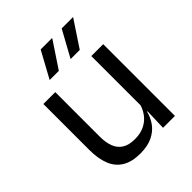

<svg xmlns="http://www.w3.org/2000/svg" viewBox="-196 -798 924 924"><g transform="rotate(-45 266.5 -336.0)"><path d="M140.7 -488.2V-184.5Q140.7 -145.8 151.4 -117Q162.1 -88.3 186.6 -72.6Q211.2 -56.8 252.5 -56.8Q291.5 -56.8 319.6 -71.3Q347.7 -85.7 365.4 -110.7Q383.1 -135.6 389.6 -166.8L404.1 -109.3H386.5Q378.8 -76.7 358.8 -49.2Q338.8 -21.8 305.1 -5.6Q271.4 10.7 222.1 10.7Q164.4 10.7 128.6 -11.2Q92.8 -33 76.3 -74.7Q59.8 -116.3 59.8 -175.7V-488.2ZM467 -488.2V0H386.1L389.7 -117.2L386.1 -121.9V-488.2ZM379.3 -683.1H456.5V-682.4L367.7 -548.4H305.6V-548.8ZM236.3 -683.1H313.5V-681.2L225.2 -548.4H163V-548.8Z"/></g></svg>

Font: Anek Latin Medium
Style: Regular
Weight: 500
Designer: Yesha Goshar
Foundry: Ek Type
Version: Version 1.003